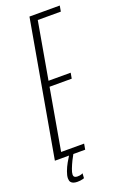

<svg xmlns="http://www.w3.org/2000/svg" viewBox="-183 -723 580 899"><g transform="rotate(-20 107.0 -273.0)"><path d="M-27.5 0H123.5L128.5 -28.5H14L67.5 -334H178L183 -362H72.5L122.5 -646.5H237.5L242.5 -675H91.5ZM38 129Q45.5 129 52.5 128.2Q59.5 127.5 65.2 125.8Q71 124 72.5 123.5L74 99.5Q72 101 67.5 102.5Q63 104 57.8 104.8Q52.5 105.5 46.5 105.5Q38 105.5 33 101.8Q28 98 28 89.5Q28 79.5 34.8 62Q41.5 44.5 50.2 26.8Q59 9 64.5 0H43Q36.5 10 26.2 28Q16 46 8.8 65.5Q1.5 85 1.5 99Q1.5 111 6.5 117.5Q11.5 124 20.2 126.5Q29 129 38 129Z"/></g></svg>

Font: Anybody ExtraCondensed ExtraLight
Style: Italic
Weight: 250
Width: 2
Italic angle: -10°
Version: Version 1.113;gftools[0.9.25]